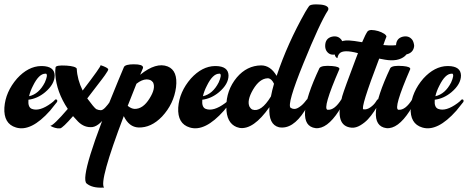

<svg xmlns="http://www.w3.org/2000/svg" viewBox="-27 -586 2140 878"><path d="M161 -284Q164 -284 165 -284Q222 -283 223 -241Q223 -201 179 -164Q144 -135 103 -130Q100 -95 119 -88Q154 -75 207 -114Q218 -122 224 -129Q228 -134 234 -129Q236 -125 234 -120Q234 -120 202 -80Q115 18 46 -3Q-11 -20 -7 -94Q-2 -166 51 -227Q102 -283 161 -284ZM180 -249Q151 -249 124 -194Q111 -169 106 -146Q151 -156 178 -209Q193 -243 184 -249Q181 -249 180 -249Z M433 -288Q466 -277 468 -269Q467 -262 458 -250Q456 -246 441 -226Q399 -171 372 -136Q402 -95 413 -87Q424 -82 434 -82Q443 -82 455 -95Q467 -108 475 -120L483 -132Q487 -137 493 -126Q494 -122 494 -118Q494 -118 470 -72Q430 -10 396 -5Q359 -1 330 -30Q321 -39 307 -55Q260 -1 248 1Q236 2 224.5 -1.5Q213 -5 208 -8L203 -11Q217 -11 283 -88Q231 -166 226 -246Q225 -264 227 -277Q227 -289 277 -286Q319 -283 324 -272Q326 -223 351 -172Q436 -283 433 -288Z M585 -292Q626 -292 627 -278Q627 -276 627 -275Q622 -263 614 -244Q687 -303 740 -282Q787 -263 778 -187Q768 -111 714 -53Q664 -1 606 -3Q563 -5 539 -55Q425 245 449 272Q448 272 442 272Q394 274 369 253Q332 221 514 -218Q528 -251 540 -280Q547 -292 585 -292ZM643 -223Q621 -222 597 -203Q576 -150 557 -102Q573 -89 588 -88Q627 -87 657 -136Q686 -182 673 -209Q667 -217 660 -220Q651 -223 643 -223Z M956 -284Q959 -284 960 -284Q1017 -283 1018 -241Q1018 -201 974 -164Q939 -135 898 -130Q895 -95 914 -88Q949 -75 1002 -114Q1013 -122 1019 -129Q1023 -134 1029 -129Q1031 -125 1029 -120Q1029 -120 997 -80Q910 18 841 -3Q784 -20 788 -94Q793 -166 846 -227Q897 -283 956 -284ZM975 -249Q946 -249 919 -194Q906 -169 901 -146Q946 -156 973 -209Q988 -243 979 -249Q976 -249 975 -249Z M1419 -566Q1466 -566 1474 -550Q1476 -544 1473 -539Q1436 -482 1360 -295Q1284 -108 1302 -93Q1318 -83 1334.5 -92Q1351 -101 1364 -116L1377 -132Q1387 -137 1389 -127Q1389 -123 1388 -120Q1388 -120 1366 -79Q1311 7 1249 -4Q1200 -16 1205 -96Q1132 8 1069 -1Q1061 -3 1055 -5Q1008 -24 1008 -96Q1007 -173 1056 -232Q1102 -286 1167 -287Q1210 -287 1238 -239Q1288 -388 1369 -531Q1381 -551 1387 -559Q1394 -566 1419 -566ZM1197 -228Q1160 -227 1130 -176Q1101 -126 1114 -98Q1119 -89 1127 -85Q1167 -71 1212 -145Q1217 -172 1226 -203Q1215 -226 1200 -228Q1198 -228 1197 -228Z M1543 -376Q1540 -346 1510.5 -338Q1481 -330 1466 -353Q1460 -363 1460 -376Q1460 -410 1490 -418Q1519 -425 1535 -403Q1542 -391 1543 -376ZM1525 -270Q1446 -88 1471 -84Q1503 -81 1535 -133Q1542 -140 1547 -131Q1548 -127 1547 -124Q1547 -124 1522 -78Q1468 5 1416 0Q1311 -14 1434 -275Q1444 -288 1492 -284Q1527 -281 1525 -270Z M1670 -449Q1704 -448 1731 -431Q1741 -423 1740 -418Q1734 -404 1726 -380Q1826 -371 1834 -408Q1853 -395 1845 -363Q1833 -321 1786 -312Q1762 -308 1734 -313Q1721 -315 1707 -318Q1619 -88 1635 -86Q1651 -84 1666.5 -95Q1682 -106 1690 -118L1698 -130Q1706 -136 1710 -128Q1711 -124 1710 -119Q1707 -114 1702.5 -106Q1698 -98 1684 -77Q1670 -56 1655.5 -40.5Q1641 -25 1621 -13Q1601 -1 1582 -2Q1500 -8 1538 -146Q1547 -177 1600 -317Q1606 -332 1610 -343Q1542 -361 1525 -341Q1518 -333 1516 -320Q1501 -326 1503 -353Q1504 -390 1542 -399Q1555 -402 1569 -401Q1589 -400 1629 -393Q1645 -431 1655 -444Q1660 -448 1670 -449Z M1867 -376Q1864 -346 1834.5 -338Q1805 -330 1790 -353Q1784 -363 1784 -376Q1784 -410 1814 -418Q1843 -425 1859 -403Q1866 -391 1867 -376ZM1849 -270Q1770 -88 1795 -84Q1827 -81 1859 -133Q1866 -140 1871 -131Q1872 -127 1871 -124Q1871 -124 1846 -78Q1792 5 1740 0Q1635 -14 1758 -275Q1768 -288 1816 -284Q1851 -281 1849 -270Z M2019 -284Q2022 -284 2023 -284Q2080 -283 2081 -241Q2081 -201 2037 -164Q2002 -135 1961 -130Q1958 -95 1977 -88Q2012 -75 2065 -114Q2076 -122 2082 -129Q2086 -134 2092 -129Q2094 -125 2092 -120Q2092 -120 2060 -80Q1973 18 1904 -3Q1847 -20 1851 -94Q1856 -166 1909 -227Q1960 -283 2019 -284ZM2038 -249Q2009 -249 1982 -194Q1969 -169 1964 -146Q2009 -156 2036 -209Q2051 -243 2042 -249Q2039 -249 2038 -249Z"/></svg>

Font: Sagha
Style: Regular
Weight: 400
Designer: MUHAMMAD YONI
Version: Version 001.000